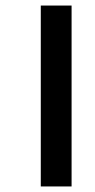

<svg xmlns="http://www.w3.org/2000/svg" viewBox="-20 -623 343 692"><path d="M127 49V-603H238V49Z"/></svg>

Font: Noto Sans Tamil ExtraCondensed SemiBold
Style: Regular
Weight: 600
Width: 2
Designer: Jelle Bosma - Monotype Design Team
Foundry: Monotype Imaging Inc.
Version: Version 2.004; ttfautohint (v1.8.4.7-5d5b)